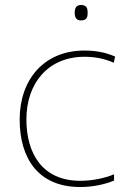

<svg xmlns="http://www.w3.org/2000/svg" viewBox="-20 -741 512 771"><path d="M305 -721C285 -721 280 -706 280 -690C280 -673 285 -659 305 -659C329 -659 332 -673 332 -690C332 -706 329 -721 305 -721ZM302 10C357 10 405 -2 438 -16V-41C399 -25 350 -15 302 -15C150 -15 86 -125 86 -261C86 -409 175 -513 319 -513C357 -513 397 -507 437 -489L442 -514C405 -530 367 -538 319 -538C157 -538 59 -422 59 -261C59 -106 133 10 302 10Z"/></svg>

Font: Noto Sans Arabic Thin
Style: Regular
Weight: 100
Designer: Monotype Design Team, Nadine Chahine, Nizar Qandah and Khaled Hosny
Foundry: Monotype Imaging Inc.
Version: Version 2.012